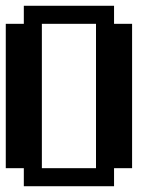

<svg xmlns="http://www.w3.org/2000/svg" viewBox="-20 -645 540 665"><path d="M0 -562.5H62.5V-625H375V-562.5H437.5V-62.5H375V0H62.5V-62.5H0ZM125 -562.5V-62.5H312.5V-562.5Z"/></svg>

Font: NeoDunggeunmo
Style: Regular
Weight: 400
Monospace: yes
Version: Version 1.600